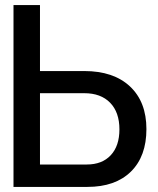

<svg xmlns="http://www.w3.org/2000/svg" viewBox="-20 -734 619 754"><path d="M33 -714H137V-455H311Q426 -455 490.5 -394.5Q555 -334 555 -227Q555 -120 494 -60Q433 0 323 0H33ZM321 -88Q381 -88 415 -124.5Q449 -161 449 -226Q449 -293 412.5 -330.5Q376 -368 311 -368H137V-88Z"/></svg>

Font: Non Bureau
Style: Regular
Weight: 400
Designer: Jona Saucedo
Foundry: Non Foundry
Version: Version 1.000; ttfautohint (v1.8.4)